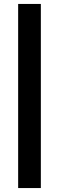

<svg xmlns="http://www.w3.org/2000/svg" viewBox="-20 -760 299 973"><path d="M72 193V-740H187V193Z"/></svg>

Font: Readex Pro Medium
Style: Regular
Weight: 500
Designer: Bonnie Shaver-Troup, Thomas Jockin
Foundry: Lexend
Version: Version 1.204